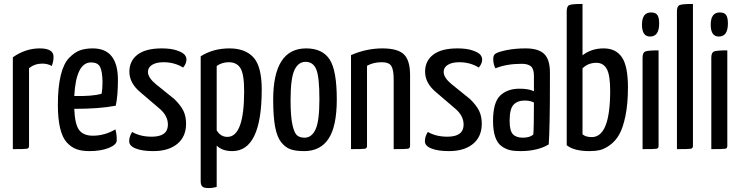

<svg xmlns="http://www.w3.org/2000/svg" viewBox="-20 -755 3749 972"><path d="M45 0V-465Q109 -510 181 -510Q251 -510 251 -468Q251 -443 242 -421Q221 -433 194 -433Q156 -433 127 -410V-16Q127 -4 116.5 -2Q106 0 45 0Z M450 -68Q510 -68 564 -100Q571 -78 571 -45Q571 -22 530.5 -6Q490 10 433 10Q395 10 368 0.5Q341 -9 318.5 -33.5Q296 -58 284.5 -105.5Q273 -153 273 -224Q273 -314 287.5 -373.5Q302 -433 329.5 -461.5Q357 -490 384.5 -500Q412 -510 450 -510Q577 -510 577 -350Q577 -270 566 -220Q485 -204 356 -204Q359 -126 380.5 -97Q402 -68 450 -68ZM441 -439Q365 -439 356 -269Q447 -267 494 -280Q499 -303 499 -340Q498 -396 486 -417.5Q474 -439 441 -439Z M790 -203 693 -286Q635 -333 635 -392Q635 -447 676.5 -478.5Q718 -510 799 -510Q846 -510 876 -499.5Q906 -489 915 -477.5Q924 -466 924 -454Q924 -433 907 -413Q863 -440 808 -440Q772 -440 750.5 -427Q729 -414 729 -391Q729 -362 769 -329L862 -254Q895 -222 908.5 -194Q922 -166 922 -129Q922 -63 877.5 -26.5Q833 10 756 10Q701 10 667.5 -3Q634 -16 634 -40Q634 -64 649 -87Q690 -63 748 -63Q830 -63 830 -124Q830 -168 790 -203Z M996 162V-470Q1059 -510 1142 -510Q1222 -510 1263.5 -464Q1305 -418 1305 -302Q1305 10 1156 10Q1105 10 1077 -18V191Q1058 197 1035 197Q1013 197 1004.5 189.5Q996 182 996 162ZM1077 -421V-95Q1097 -62 1131 -62Q1216 -62 1216 -293Q1216 -379 1197.5 -409.5Q1179 -440 1138 -440Q1104 -440 1077 -421Z M1363 -250Q1363 -510 1530 -510Q1612 -510 1648.5 -454.5Q1685 -399 1685 -252Q1685 -116 1643.5 -53Q1602 10 1520 10Q1478 10 1451.5 1Q1425 -8 1403.5 -35Q1382 -62 1372.5 -114.5Q1363 -167 1363 -250ZM1451 -248Q1451 -168 1460 -125.5Q1469 -83 1483 -70.5Q1497 -58 1522 -58Q1558 -58 1577.5 -100Q1597 -142 1597 -252Q1597 -366 1581 -404Q1565 -442 1527 -442Q1490 -442 1470.5 -400Q1451 -358 1451 -248Z M1757 0V-476Q1835 -510 1916 -510Q1994 -510 2025 -479.5Q2056 -449 2056 -376V-16Q2056 -4 2045 -2Q2034 0 1973 0V-352Q1973 -402 1961 -421Q1949 -440 1913 -440Q1870 -440 1838 -422V-16Q1838 -4 1827.5 -2Q1817 0 1757 0Z M2287 -203 2190 -286Q2132 -333 2132 -392Q2132 -447 2173.5 -478.5Q2215 -510 2296 -510Q2343 -510 2373 -499.5Q2403 -489 2412 -477.5Q2421 -466 2421 -454Q2421 -433 2404 -413Q2360 -440 2305 -440Q2269 -440 2247.5 -427Q2226 -414 2226 -391Q2226 -362 2266 -329L2359 -254Q2392 -222 2405.5 -194Q2419 -166 2419 -129Q2419 -63 2374.5 -26.5Q2330 10 2253 10Q2198 10 2164.5 -3Q2131 -16 2131 -40Q2131 -64 2146 -87Q2187 -63 2245 -63Q2327 -63 2327 -124Q2327 -168 2287 -203Z M2764 -388V-335Q2764 -115 2758 -24Q2702 10 2614 10Q2583 10 2561.5 5Q2540 0 2519 -15Q2498 -30 2487 -62Q2476 -94 2476 -142Q2476 -237 2512.5 -271.5Q2549 -306 2610 -306Q2657 -306 2683 -293V-372Q2683 -406 2668 -419Q2653 -432 2621 -432Q2544 -432 2488 -409Q2477 -430 2477 -456Q2477 -476 2488 -483Q2503 -493 2546 -501.5Q2589 -510 2641 -510Q2706 -510 2735 -482Q2764 -454 2764 -388ZM2683 -236Q2664 -246 2636 -246Q2600 -246 2580 -225Q2560 -204 2560 -144Q2560 -93 2576.5 -75.5Q2593 -58 2627 -58Q2662 -58 2680 -74Q2683 -108 2683 -236Z M2849 -20V-698Q2849 -724 2862.5 -729.5Q2876 -735 2929 -735V-475Q2974 -510 3036 -510Q3098 -510 3128.5 -465Q3159 -420 3159 -313Q3159 -230 3146.5 -169Q3134 -108 3115 -74.5Q3096 -41 3068.5 -21Q3041 -1 3017.5 4.5Q2994 10 2965 10Q2885 10 2849 -20ZM2929 -409V-75Q2945 -61 2976 -61Q3069 -61 3069 -296Q3069 -374 3052 -405.5Q3035 -437 2999 -437Q2957 -437 2929 -409Z M3230 -630Q3230 -692 3276 -692Q3299 -692 3308 -679Q3317 -666 3317 -636Q3317 -570 3271 -570Q3230 -570 3230 -630ZM3314 -500V-16Q3314 -4 3304 -2Q3294 0 3233 0V-463Q3233 -489 3247 -494.5Q3261 -500 3314 -500Z M3488 -735V-16Q3488 -4 3477.5 -2Q3467 0 3407 0V-698Q3407 -724 3421 -729.5Q3435 -735 3488 -735Z M3578 -630Q3578 -692 3624 -692Q3647 -692 3656 -679Q3665 -666 3665 -636Q3665 -570 3619 -570Q3578 -570 3578 -630ZM3662 -500V-16Q3662 -4 3652 -2Q3642 0 3581 0V-463Q3581 -489 3595 -494.5Q3609 -500 3662 -500Z"/></svg>

Font: YanoneKaffeesatzRR
Style: Regular
Weight: 400
Designer: Yanone (Cyrillic: Daniel Pouzeot & Huerta Tipografica)
Foundry: Yanone
Version: Version 1.100;PS 001.100;hotconv 1.0.70;makeotf.lib2.5.58329